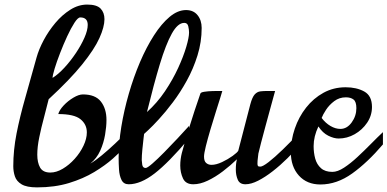

<svg xmlns="http://www.w3.org/2000/svg" viewBox="-20 -792 1695 840"><path d="M142.1 27.8Q96.7 27.8 74.5 14.4Q52.2 1 45.2 -20.3Q38.1 -41.5 38.1 -64.9Q38.1 -135.3 52.5 -208.3Q66.9 -281.2 90.3 -363.3Q113.8 -445.3 140.1 -541Q149.9 -576.2 171.1 -616.2Q192.4 -656.2 222.2 -691.7Q252 -727.1 287.6 -749.5Q323.2 -772 361.8 -772Q403.3 -772 420.2 -754.4Q437 -736.8 437 -708Q437 -674.3 415 -625.5Q393.1 -576.7 339.8 -510.5Q286.6 -444.3 192.9 -357.9Q184.1 -321.3 172.4 -277.8Q160.6 -234.4 151.9 -191.9Q143.1 -149.4 143.1 -115.2Q143.1 -80.6 155.5 -58.8Q168 -37.1 200.2 -37.1Q226.6 -37.1 254.6 -53.7Q282.7 -70.3 306.6 -96.9Q330.6 -123.5 345.2 -154.3Q359.9 -185.1 359.9 -212.9Q359.9 -248 332 -270.5Q304.2 -293 234.9 -293Q239.7 -310.5 258.5 -330.6Q277.3 -350.6 301 -364.7Q324.7 -378.9 342.8 -378.9Q397 -378.9 421.4 -347.7Q445.8 -316.4 445.8 -267.1Q445.8 -238.3 439.7 -202.4Q433.6 -166.5 418.5 -132.8Q403.3 -99.1 375 -76.2Q397 -88.9 425.5 -112.5Q454.1 -136.2 482.9 -163.3Q511.7 -190.4 533.2 -212.9L527.3 -150.4Q507.8 -128.4 474.1 -98.4Q440.4 -68.4 392.3 -39.3Q344.2 -10.3 281.7 8.8Q219.2 27.8 142.1 27.8ZM210 -451.2Q234.9 -466.8 261.7 -495.8Q288.6 -524.9 311.8 -559.6Q335 -594.2 349.4 -627Q363.8 -659.7 363.8 -683.1Q363.8 -715.8 331.1 -715.8Q320.8 -715.8 305.7 -692.4Q290.5 -668.9 273.9 -633.1Q257.3 -597.2 242.7 -559.3Q228 -521.5 219 -491.7Q210 -461.9 210 -451.2Z M543 14.2Q521 14.2 511.7 -4.6Q502.4 -23.4 500.7 -50.3Q499 -77.1 499 -101.1Q499 -165 510.7 -237.1Q522.5 -309.1 543.5 -381.8Q564.5 -454.6 592.5 -520.3Q620.6 -585.9 653.6 -637.2Q686.5 -688.5 722.2 -718.3Q757.8 -748 793.9 -748Q826.2 -748 844.2 -725.8Q862.3 -703.6 862.3 -669.9Q862.3 -607.9 844 -549.3Q825.7 -490.7 797.1 -439Q768.6 -387.2 736.3 -344.5Q704.1 -301.8 675.5 -270.8Q647 -239.7 628.7 -222.9Q610.4 -206.1 610.4 -206.1Q610.4 -206.1 607.9 -185.5Q605.5 -165 602.8 -137.9Q600.1 -110.8 600.1 -91.8Q600.1 -85.9 602.3 -71.5Q604.5 -57.1 617.2 -57.1Q624.5 -57.1 647 -76.7Q669.4 -96.2 698.7 -126Q728 -155.8 757.1 -186.8Q786.1 -217.8 807.1 -241.2V-186.5Q717.8 -80.6 656.5 -33.2Q595.2 14.2 543 14.2ZM623 -301.8Q667.5 -341.8 701.7 -392.6Q735.8 -443.4 759.3 -494.4Q782.7 -545.4 794.9 -586.9Q807.1 -628.4 807.1 -649.9Q807.1 -662.1 803.7 -677Q800.3 -691.9 786.1 -691.9Q757.8 -691.9 731.7 -645Q705.6 -598.1 679.2 -510.7Q652.8 -423.3 623 -301.8Z M825.7 14.2Q792.5 14.2 780.5 -11.5Q768.6 -37.1 768.6 -67.9Q768.6 -82 770.5 -96.4Q772.5 -110.8 775.4 -122.1Q787.6 -168 808.8 -237.1Q830.1 -306.2 856.4 -381.8Q857.4 -388.2 874.3 -390.6Q891.1 -393.1 909.9 -393.6Q928.7 -394 935.5 -394H952.6Q952.6 -392.6 944.6 -367.2Q936.5 -341.8 924.6 -303.7Q912.6 -265.6 900.6 -225.3Q888.7 -185.1 880.6 -152.6Q872.6 -120.1 872.6 -106.9Q872.6 -86.9 882.1 -78.9Q891.6 -70.8 905.3 -70.8Q925.8 -70.8 951.7 -83Q977.5 -95.2 998 -110.1Q1018.6 -125 1022.5 -132.8L1075.2 -335.9Q1083.5 -366.7 1094.2 -378.7Q1105 -390.6 1119.1 -392.3Q1133.3 -394 1150.4 -394H1183.6Q1183.6 -394 1177.2 -370.8Q1170.9 -347.7 1161.1 -312Q1151.4 -276.4 1140.9 -237.8Q1130.4 -199.2 1122.1 -167.2Q1113.8 -135.3 1110.4 -120.1Q1109.9 -113.3 1108.2 -101.1Q1106.4 -88.9 1106.4 -76.2Q1106.4 -69.3 1108.4 -66.2Q1110.4 -63 1118.7 -63Q1129.4 -63 1155.3 -83Q1181.2 -103 1217.3 -137.9Q1253.4 -172.9 1294.4 -216.3V-161.1Q1269 -130.9 1237.8 -99.9Q1206.5 -68.8 1173.3 -43Q1140.1 -17.1 1109.4 -1.5Q1078.6 14.2 1053.7 14.2Q1028.8 14.2 1020.3 -5.6Q1011.7 -25.4 1011.7 -49.8Q1011.7 -76.7 1016.6 -95.2Q988.3 -67.9 955.3 -42.7Q922.4 -17.6 888.9 -1.7Q855.5 14.2 825.7 14.2Z M1381.8 15.1Q1322.8 15.1 1287.6 -23.9Q1252.4 -63 1252.4 -126Q1252.4 -178.7 1269.8 -229.5Q1287.1 -280.3 1319.1 -321Q1351.1 -361.8 1395 -386Q1439 -410.2 1492.2 -410.2Q1540 -410.2 1573.7 -391.6Q1607.4 -373 1607.4 -324.2Q1607.4 -286.6 1586.2 -255.1Q1564.9 -223.6 1531.7 -204.8Q1498.5 -186 1461.4 -186Q1440.9 -186 1416.3 -198.2Q1391.6 -210.4 1373 -238.8Q1352.1 -194.8 1352.1 -152.8Q1352.1 -123.5 1359.1 -97.9Q1366.2 -72.3 1384.3 -56.2Q1402.3 -40 1434.1 -40Q1457 -40 1485.4 -58.6Q1513.7 -77.1 1543.9 -105.2Q1574.2 -133.3 1603 -162.6Q1631.8 -191.9 1655.3 -213.9V-160.2Q1587.9 -81.1 1520.8 -33Q1453.6 15.1 1381.8 15.1ZM1469.2 -228Q1498 -228 1518.6 -256.3Q1539.1 -284.7 1539.1 -318.8Q1539.1 -346.7 1526.9 -356.4Q1514.6 -366.2 1493.2 -366.2Q1464.4 -366.2 1442.4 -349.6Q1420.4 -333 1406.5 -311.8Q1392.6 -290.5 1387.2 -275.9Q1404.3 -253.4 1426 -240.7Q1447.8 -228 1469.2 -228Z"/></svg>

Font: Norican
Style: Regular
Weight: 400
Designer: Vernon Adams
Foundry: Vernon Adams
Version: Version 1.100; ttfautohint (v1.8.4.7-5d5b);gftools[0.9.33]